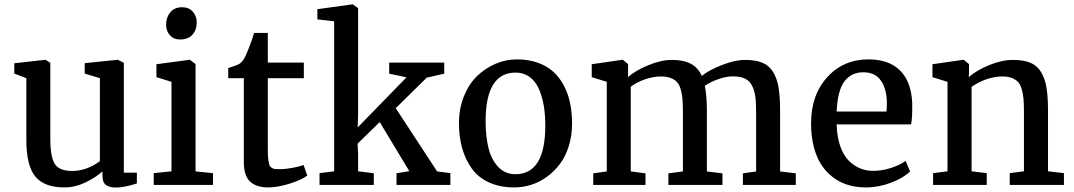

<svg xmlns="http://www.w3.org/2000/svg" viewBox="-20 -840 4879 872"><path d="M508.3 11.7Q476.1 11.7 460.7 -0.2Q445.3 -12.2 445.3 -41.5V-61.5Q412.6 -32.7 366.5 -10.7Q320.3 11.2 272.5 11.2Q180.7 11.2 140.1 -38.6Q99.6 -88.4 99.6 -205.1V-484.9L44.9 -505.9V-552.7L186 -568.4H186.5L208.5 -554.7V-210.9Q208.5 -127.4 228.8 -95.5Q249 -63.5 308.1 -63.5Q372.6 -63.5 433.6 -107.9V-484.9L364.7 -505.9V-553.2L514.2 -568.4H515.1L542.5 -554.7V-55.7H601.6V-6.8Q543.5 11.7 508.3 11.7Z M678.2 0V-53.7L758.8 -62V-468.3L690.4 -489.7V-548.3L839.8 -568.4H842.3L868.2 -548.8V-61.5L947.3 -53.7V0ZM797.4 -660.6Q769 -660.6 751.7 -679.9Q734.4 -699.2 734.4 -728Q734.4 -761.2 753.4 -784.2Q772.5 -807.1 807.1 -807.1H807.6Q837.9 -807.1 855.7 -786.9Q873.5 -766.6 873.5 -738.8Q873.5 -704.1 854 -682.4Q834.5 -660.6 797.9 -660.6Z M1087.4 -104V-484.9H1016.6V-530.8Q1057.1 -543.5 1068.4 -550.8Q1084.5 -562 1095.7 -587.4Q1104.5 -606 1117.4 -640.9Q1130.4 -675.8 1133.8 -690.4H1196.3V-555.7H1359.9V-484.9H1196.3V-192.9Q1196.3 -160.2 1196.5 -143.3Q1196.8 -126.5 1199.2 -110.4Q1201.7 -94.2 1204.3 -88.4Q1207 -82.5 1214.4 -77.6Q1221.7 -72.8 1229.2 -72.3Q1236.8 -71.8 1252 -71.8H1252.4Q1277.8 -71.8 1309.6 -77.9Q1341.3 -84 1358.4 -90.3H1358.9L1375.5 -42.5Q1350.6 -23.4 1296.9 -6.3Q1243.2 10.7 1199.7 11.2H1198.7Q1144 11.2 1115.7 -15.4Q1087.4 -42 1087.4 -104Z M1431.2 0V-53.7L1497.6 -62V-743.2L1421.4 -752V-798.3L1581.1 -820.3H1582L1606.4 -803.2V-322.3L1604.5 -261.2L1826.2 -488.8L1747.6 -505.4V-555.7H1997.6V-505.4L1918 -487.3L1777.3 -348.6L1965.3 -61.5L2025.4 -53.7V0H1780.8V-53.2L1838.9 -62.5L1704.6 -285.6L1604 -187.5L1606.4 -140.6V-62L1677.7 -53.2V0Z M2320.8 -48.8Q2456.5 -48.8 2456.5 -269.5Q2456.5 -321.3 2449 -363.8Q2441.4 -406.2 2425.8 -439.7Q2410.2 -473.1 2383.8 -491.7Q2357.4 -510.3 2321.8 -510.3Q2185.5 -510.3 2185.5 -289.6Q2185.5 -219.7 2198.7 -167.2Q2211.9 -114.7 2242.9 -81.8Q2273.9 -48.8 2320.8 -48.8ZM2064.5 -280.3Q2064.5 -347.2 2087.2 -403.3Q2109.9 -459.5 2147.2 -495.1Q2184.6 -530.8 2231.2 -550.5Q2277.8 -570.3 2327.6 -570.3Q2379.9 -570.3 2421.9 -555.4Q2463.9 -540.5 2492.7 -514.4Q2521.5 -488.3 2541 -451.2Q2560.5 -414.1 2569.3 -371.1Q2578.1 -328.1 2578.1 -278.8Q2578.1 -224.6 2563.5 -177.2Q2548.8 -129.9 2523.4 -95.9Q2498 -62 2464.4 -37.4Q2430.7 -12.7 2392.6 -0.7Q2354.5 11.2 2314.9 11.2Q2250.5 11.2 2201.4 -11.2Q2152.3 -33.7 2123 -74.2Q2093.8 -114.7 2079.1 -166.5Q2064.5 -218.3 2064.5 -280.3Z M2674.3 0V-52.7L2735.8 -61.5V-468.3L2667.5 -489.7V-548.3L2806.6 -568.4H2809.1L2832.5 -548.8V-510.7L2832 -489.7Q2866.2 -520 2924.6 -543.9Q2982.9 -567.9 3031.2 -567.9Q3085 -567.9 3117.7 -550.3Q3150.4 -532.7 3167.5 -495.1Q3197.3 -520.5 3257.6 -544.2Q3317.9 -567.9 3363.3 -567.9Q3411.1 -567.9 3441.9 -555.4Q3472.7 -543 3490.7 -513.7Q3508.8 -484.4 3515.9 -442.9Q3522.9 -401.4 3522.9 -336.9V-61.5L3594.2 -52.7V0H3354V-52.7L3414.1 -61.5V-334Q3414.1 -377 3409.9 -404.3Q3405.8 -431.6 3394.5 -452.9Q3383.3 -474.1 3362.1 -483.6Q3340.8 -493.2 3307.6 -493.2Q3278.3 -493.2 3242.2 -480.5Q3206.1 -467.8 3181.2 -450.2Q3190.4 -404.3 3190.4 -335.9V-61.5L3261.2 -52.7V0H3015.6V-52.7L3081.5 -61.5V-336.4Q3081.5 -370.1 3079.3 -393.1Q3077.1 -416 3071 -436.3Q3064.9 -456.5 3054 -468Q3043 -479.5 3025.1 -486.1Q3007.3 -492.7 2981.9 -492.7Q2947.3 -492.7 2910.2 -480Q2873 -467.3 2844.7 -446.3V-61.5L2911.6 -52.7V0Z M3912.6 11.2Q3832 11.2 3775.1 -26.4Q3718.3 -64 3690.9 -128.7Q3663.6 -193.4 3663.6 -279.8Q3663.6 -408.7 3737.1 -489.5Q3810.5 -570.3 3924.8 -570.3Q4017.1 -570.3 4067.9 -519.8Q4118.7 -469.2 4123 -372.1Q4124 -302.2 4117.7 -274.9H3779.8V-272Q3781.7 -217.8 3795.9 -176.8Q3810.1 -135.7 3833.3 -111.8Q3856.4 -87.9 3884.8 -75.9Q3913.1 -64 3945.8 -64Q3985.8 -64 4027.8 -77.6Q4069.8 -91.3 4092.8 -109.4L4113.3 -61.5Q4083.5 -31.7 4026.9 -10.3Q3970.2 11.2 3912.6 11.2ZM3900.4 -511.7Q3847.2 -511.7 3815.7 -471.2Q3784.2 -430.7 3779.8 -333.5H4006.3Q4007.8 -352.5 4007.8 -374Q4007.3 -434.1 3981.4 -472.9Q3955.6 -511.7 3900.4 -511.7Z M4217.8 0V-53.7L4283.2 -62V-468.3L4214.8 -489.7V-548.3L4354.5 -568.4H4356.9L4380.9 -548.8V-510.7L4379.9 -489.7Q4414.6 -520.5 4472.2 -544.2Q4529.8 -567.9 4579.6 -567.9Q4627.9 -567.9 4659.2 -555.2Q4690.4 -542.5 4708.3 -512.7Q4726.1 -482.9 4732.9 -441.7Q4739.7 -400.4 4739.7 -335.9V-62L4812 -53.7V0H4565.9V-53.7L4630.4 -62V-336.4Q4630.4 -370.1 4628.2 -392.8Q4626 -415.5 4620.1 -436Q4614.3 -456.5 4603.3 -468Q4592.3 -479.5 4574.7 -486.1Q4557.1 -492.7 4531.7 -492.7Q4496.1 -492.7 4458.7 -479.5Q4421.4 -466.3 4392.6 -445.3V-62L4461.4 -53.7V0Z"/></svg>

Font: HaufeMerriweather
Style: Regular
Weight: 400
Designer: Eben Sorkin ( eben@eyebytes.com )
Foundry: Eben Sorkin
Version: Version 1.56